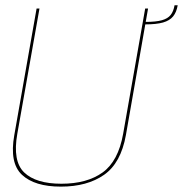

<svg xmlns="http://www.w3.org/2000/svg" viewBox="-20 -707 698 732"><path d="M212 4.5Q312.5 4.5 376.8 -40.5Q441 -85.5 460 -192L544.5 -674.5H533.5L449.5 -197Q431 -92.5 371.2 -49.5Q311.5 -6.5 214 -6.5Q117 -6.5 72.2 -49.5Q27.5 -92.5 46 -197L130.5 -674.5H119.5L34.5 -192Q15.5 -85.5 63.8 -40.5Q112 4.5 212 4.5ZM535 -623.5 533.5 -614Q576 -614 601.5 -621.2Q627 -628.5 640 -644.5Q653 -660.5 657.5 -687H645.5Q641.5 -663.5 630.5 -649.8Q619.5 -636 597 -629.8Q574.5 -623.5 535 -623.5Z"/></svg>

Font: Anybody Thin
Style: Italic
Weight: 100
Italic angle: -10°
Designer: Tyler Finck
Foundry: Etcetera Type Company
Version: Version 1.114;gftools[0.9.25]